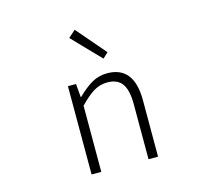

<svg xmlns="http://www.w3.org/2000/svg" viewBox="-116 -981 1233 1120"><g transform="rotate(-15 500.0 -420.5)"><path d="M302.7 0V-533.2H351.6L358.4 -452.1H360.4Q407.2 -498 449.2 -522.5Q491.2 -546.9 542 -546.9Q704.1 -546.9 704.1 -340.8V0H646.5V-333Q646.5 -417 618.7 -456.1Q590.8 -495.1 529.3 -495.1Q485.4 -495.1 447.8 -472.7Q410.2 -450.2 361.3 -399.4V0ZM544.9 -634.8 382.8 -802.7 425.8 -840.8 577.1 -665Z"/></g></svg>

Font: Gen Shin Gothic Monospace Light
Style: Regular
Weight: 300
Designer: [Source Han Sans]
Ryoko NISHIZUKA  (kana & ideographs); Paul D. Hunt (Latin, Greek & Cyrillic); Wenlong ZHANG  (bopomofo
Version: Version 1.002.20150607